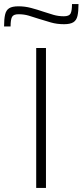

<svg xmlns="http://www.w3.org/2000/svg" viewBox="-49 -924 406 944"><path d="M129 0V-688H177V0ZM-29 -794Q-29 -830 -24 -852Q-19 -874 -4 -883.5Q11 -893 42 -893Q73 -893 103.5 -885Q134 -877 166 -866Q190 -858 214 -851Q238 -844 265 -844Q291 -844 298 -857.5Q305 -871 305 -904H337Q337 -868 332 -846Q327 -824 311.5 -814.5Q296 -805 266 -805Q231 -805 201.5 -813.5Q172 -822 140 -832Q116 -840 92.5 -847Q69 -854 42 -854Q17 -854 10 -840.5Q3 -827 3 -794Z"/></svg>

Font: Saira Expanded ExtraLight
Style: Regular
Weight: 250
Width: 7
Designer: Hector Gatti with collaboration of the Omnibus-Type team
Foundry: Omnibus-Type
Version: Version 1.101